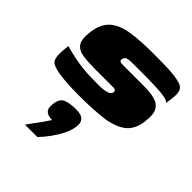

<svg xmlns="http://www.w3.org/2000/svg" viewBox="-193 -531 951 951"><g transform="rotate(45 283.0 -55.5)"><path d="M224 3Q195 3 166.5 2Q138 1 112.5 -1.5Q87 -4 65 -8Q42 -13 27 -21Q12 -29 8 -54Q4 -79 11 -133Q48 -123 82 -116Q116 -109 148.5 -106Q181 -103 213 -103Q223 -103 241.5 -102.5Q260 -102 280 -103.5Q300 -105 314.5 -111Q329 -117 331 -129Q333 -138 328 -142Q323 -146 315 -146H191Q139 -146 101.5 -151Q64 -156 47.5 -180Q31 -204 39 -262Q48 -325 84 -355.5Q120 -386 182 -395.5Q244 -405 331 -405Q363 -405 404.5 -404.5Q446 -404 472 -401Q510 -397 530 -389.5Q550 -382 556 -364Q562 -346 557 -309L552 -275Q549 -285 523 -290Q497 -295 457.5 -296.5Q418 -298 375 -298Q332 -298 295 -298Q280 -298 269 -296.5Q258 -295 252 -290Q246 -285 244 -275Q243 -267 246 -263.5Q249 -260 255 -259Q261 -258 268 -258H413Q458 -258 490 -250Q522 -242 536.5 -216Q551 -190 543 -135Q534 -71 492.5 -42Q451 -13 382.5 -5Q314 3 224 3ZM134 294Q151 270 163 254Q175 238 186.5 222Q198 206 213 183Q209 183 203.5 182.5Q198 182 194 181Q177 178 166.5 166.5Q156 155 160 123Q165 82 191 71.5Q217 61 260 61Q277 61 292 65Q307 69 316 82.5Q325 96 321 123Q317 151 302 181Q287 211 266 240Q245 269 221 294Z"/></g></svg>

Font: Genos Black
Style: Italic
Weight: 900
Italic angle: -8°
Version: Version 1.010